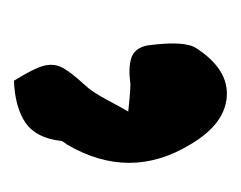

<svg xmlns="http://www.w3.org/2000/svg" viewBox="-55 -126 344 274"><g transform="rotate(90 117.0 11.0)"><path d="M95.2 163.1Q133.3 161.6 155.3 146.5Q177.2 131.3 181.2 95.2Q181.6 94.2 182.6 92.5Q183.6 90.8 184.3 89.8Q185.1 88.9 186 87.9Q238.8 -2 186 -88.9Q157.2 -137.7 118.2 -140.6Q79.1 -143.6 48.8 -97.2Q37.6 -80.6 44.9 -26.9Q48.8 -8.8 62.7 -4.4Q76.7 0 98.1 -2.9Q102.5 -3.9 139.2 0Q135.3 6.3 123 29.3Q110.8 52.2 102.1 61Q81.1 84 75.7 95.7Q70.3 107.4 74 121.1Q77.6 134.8 95.2 163.1Z"/></g></svg>

Font: Sonetni venez
Style: Regular
Weight: 400
Designer: Alja Herlah
Foundry: Type Salon
Version: Version 1.000;hotconv 1.0.109;makeotfexe 2.5.65596